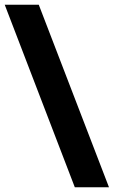

<svg xmlns="http://www.w3.org/2000/svg" viewBox="-20 -731 481 812"><path d="M0 -710.9H144L440.9 61H296.4Z"/></svg>

Font: RobotoInd
Style: Bold
Weight: 700
Designer: Google
Version: Version 2.001150; 2014